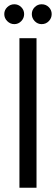

<svg xmlns="http://www.w3.org/2000/svg" viewBox="-49 -879 262 899"><path d="M146 -766Q127 -766 113.5 -780Q100 -794 100 -813Q100 -832 113.5 -845.5Q127 -859 146 -859Q166 -859 179.5 -845.5Q193 -832 193 -813Q193 -794 179.5 -780Q166 -766 146 -766ZM18 -766Q-1 -766 -15 -780Q-29 -794 -29 -813Q-29 -832 -15 -845.5Q-1 -859 18 -859Q37 -859 50.5 -845.5Q64 -832 64 -813Q64 -794 50.5 -780Q37 -766 18 -766ZM42 0V-700H122V0Z"/></svg>

Font: Stick No Bills ExtraLight
Style: Regular
Weight: 400
Version: Version 2.000